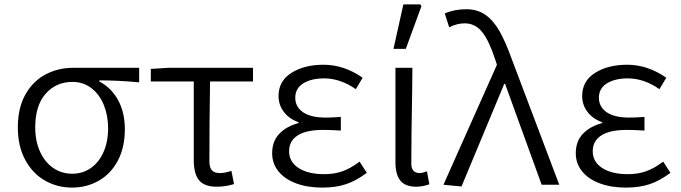

<svg xmlns="http://www.w3.org/2000/svg" viewBox="-20 -839 3093 872"><path d="M61 -260Q61 -349 95.5 -410Q130 -471 187 -501Q244 -531 311 -531H612V-465Q516 -474 431 -474V-469Q486 -440 516.5 -384Q547 -328 547 -252Q547 -170 515.5 -110Q484 -50 429 -18.5Q374 13 307 13Q240 13 184 -19Q128 -51 94.5 -113Q61 -175 61 -260ZM471 -257Q471 -313 452 -361Q433 -409 396 -438Q359 -467 309 -467Q235 -467 187.5 -413.5Q140 -360 140 -260Q140 -198 162 -150Q184 -102 222 -76Q260 -50 308 -50Q355 -50 392 -75.5Q429 -101 450 -148Q471 -195 471 -257Z M860 -112V-469H665V-526L744 -531H1129V-469H934Q931 -283 931 -106Q931 -78 942.5 -65.5Q954 -53 979 -53Q1001 -53 1031 -63L1043 -3Q1004 9 964 9Q908 9 884 -20.5Q860 -50 860 -112Z M1216 -143Q1216 -198 1249 -232Q1282 -266 1336 -280V-284Q1293 -299 1269 -331Q1245 -363 1245 -403Q1245 -471 1303.5 -508Q1362 -545 1450 -545Q1542 -545 1627 -486L1596 -434Q1526 -483 1452 -483Q1394 -483 1357.5 -460.5Q1321 -438 1321 -395Q1321 -354 1356 -329.5Q1391 -305 1460 -305Q1488 -305 1528 -308V-246Q1485 -249 1448 -249Q1371 -249 1332 -224Q1293 -199 1293 -152Q1293 -104 1336 -76Q1379 -48 1453 -48Q1498 -48 1535 -61Q1572 -74 1613 -105L1646 -54Q1596 -17 1550 -2Q1504 13 1444 13Q1377 13 1325.5 -6Q1274 -25 1245 -60.5Q1216 -96 1216 -143Z M1776 -102V-531H1853L1852 -432Q1848 -212 1848 -96Q1848 -74 1858 -63.5Q1868 -53 1885 -53Q1899 -53 1919 -61L1930 -2Q1899 9 1870 9Q1821 9 1798.5 -18.5Q1776 -46 1776 -102ZM1812 -819H1889L1894 -811L1823 -617H1767Z M1994 0 2237 -545 2229 -569Q2201 -655 2169.5 -694Q2138 -733 2090 -733Q2056 -733 2020 -715L2000 -778Q2043 -797 2098 -797Q2149 -797 2185.5 -771Q2222 -745 2249.5 -696Q2277 -647 2306 -566L2520 0H2440L2274 -458H2270L2076 8Z M2595 -143Q2595 -198 2628 -232Q2661 -266 2715 -280V-284Q2672 -299 2648 -331Q2624 -363 2624 -403Q2624 -471 2682.5 -508Q2741 -545 2829 -545Q2921 -545 3006 -486L2975 -434Q2905 -483 2831 -483Q2773 -483 2736.5 -460.5Q2700 -438 2700 -395Q2700 -354 2735 -329.5Q2770 -305 2839 -305Q2867 -305 2907 -308V-246Q2864 -249 2827 -249Q2750 -249 2711 -224Q2672 -199 2672 -152Q2672 -104 2715 -76Q2758 -48 2832 -48Q2877 -48 2914 -61Q2951 -74 2992 -105L3025 -54Q2975 -17 2929 -2Q2883 13 2823 13Q2756 13 2704.5 -6Q2653 -25 2624 -60.5Q2595 -96 2595 -143Z"/></svg>

Font: Nebula Sans Book
Style: Regular
Weight: 400
Designer: Paul D. Hunt for Adobe (as Source Sans)
Foundry: Nebula Entertainment & Broadcasting LLC
Version: Version 1.010